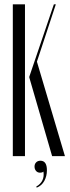

<svg xmlns="http://www.w3.org/2000/svg" viewBox="-20 -719 321 884"><path d="M95 0H39V-699H95ZM115 -362V-366L228 -699H237L150 -435L279 0H220ZM180 71Q175 76 164 76Q153 76 146 68Q139 60 139 48Q139 36 146.5 28.5Q154 21 166 21Q196 21 196 65Q196 92 184 114Q172 136 149 145L147 140Q187 117 180 71Z"/></svg>

Font: Moniqa Cond Display
Style: Regular
Weight: 400
Width: 3
Designer: Rajesh Rajput
Foundry: Rajesh Rajput
Version: Version 1.000